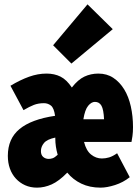

<svg xmlns="http://www.w3.org/2000/svg" viewBox="-20 -850 640 882"><path d="M150 12Q120 12 95.5 1Q71 -10 53 -29.5Q35 -49 25.5 -75.5Q16 -102 16 -134Q16 -213 70 -257.5Q124 -302 233 -318Q228 -354 214 -365Q200 -376 182 -376Q156 -376 135.5 -368Q115 -360 88 -344L28 -456Q73 -483 113.5 -497.5Q154 -512 194 -512Q230 -512 258 -498Q286 -484 310 -448Q338 -484 367.5 -498Q397 -512 432 -512Q471 -512 500.5 -492.5Q530 -473 550.5 -439.5Q571 -406 581 -361Q591 -316 591 -266Q591 -243 588.5 -225Q586 -207 584 -198H366Q376 -158 398.5 -140Q421 -122 448 -122Q465 -122 481.5 -127Q498 -132 518 -146L576 -36Q546 -12 508.5 0Q471 12 442 12Q392 12 353.5 -6.5Q315 -25 289 -57Q251 -18 217.5 -3Q184 12 150 12ZM204 -120Q212 -120 221.5 -123Q231 -126 245 -139Q234 -177 234 -214V-218Q196 -210 182 -193Q168 -176 168 -156Q168 -138 178.5 -129Q189 -120 204 -120ZM416 -382Q400 -382 385 -364Q370 -346 363 -302H458Q456 -347 446 -364.5Q436 -382 416 -382ZM308 -558 224 -642 382 -830 498 -716Z"/></svg>

Font: Source Code Pro Black
Style: Regular
Weight: 900
Monospace: yes
Designer: Paul D. Hunt, Teo Tuominen
Foundry: Adobe Systems Incorporated
Version: Version 2.030;PS 1.000;hotconv 16.6.51;makeotf.lib2.5.65220